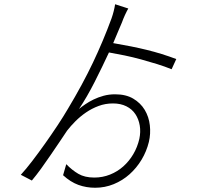

<svg xmlns="http://www.w3.org/2000/svg" viewBox="-20 -824 996 904"><path d="M788 -498Q756 -511 719 -522.5Q682 -534 643.5 -544.5Q605 -555 566.5 -563Q528 -571 493 -577Q461 -508 425.5 -438Q390 -368 352 -311Q364 -321 381.5 -333Q399 -345 420.5 -355.5Q442 -366 467.5 -373Q493 -380 522 -380Q573 -380 607.5 -359.5Q642 -339 661.5 -306.5Q681 -274 685.5 -234Q690 -194 681 -156Q670 -111 646.5 -72Q623 -33 590 -3.5Q557 26 515.5 43Q474 60 428 60Q386 60 349 46.5Q312 33 277 1L292 -51Q319 -23 349 -5.5Q379 12 424 12Q463 12 498 -2Q533 -16 560.5 -40.5Q588 -65 607.5 -98Q627 -131 636 -170Q643 -203 638 -233Q633 -263 617.5 -286.5Q602 -310 575 -323.5Q548 -337 512 -337Q476 -337 444 -325Q412 -313 385 -294.5Q358 -276 335.5 -253.5Q313 -231 296 -209Q281 -186 260.5 -156Q240 -126 218 -93.5Q196 -61 173.5 -30Q151 1 130 26L78 -1Q102 -27 131.5 -65.5Q161 -104 191.5 -147Q222 -190 250.5 -233Q279 -276 300 -312Q369 -427 417.5 -529Q466 -631 505 -737Q511 -754 515.5 -772Q520 -790 522 -804L584 -784Q577 -772 568.5 -753.5Q560 -735 554 -718Q544 -695 534 -671Q524 -647 513 -621Q602 -606 671.5 -589Q741 -572 810 -546Z"/></svg>

Font: Kinto Sans Light
Style: Regular
Weight: 300
Designer: Authors: Ryoko NISHIZUKA  (kana & ideographs); Paul D. Hunt (Latin, Greek & Cyrillic); Wenlong ZHANG  (bopomofo); Sandol
Foundry: Adobe Systems Incorporated, ookami Inc.
Version: Version 0.001